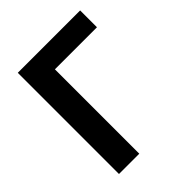

<svg xmlns="http://www.w3.org/2000/svg" viewBox="-204 -866 993 993"><g transform="rotate(-45 292.0 -370.0)"><path d="M90.8 0V-740.2H546.9V-617.2H239.3V0Z"/></g></svg>

Font: Gen Shin Gothic Bold
Style: Bold
Weight: 700
Designer: [Source Han Sans]
Ryoko NISHIZUKA  (kana & ideographs); Paul D. Hunt (Latin, Greek & Cyrillic); Wenlong ZHANG  (bopomofo
Version: Version 1.002.20150607